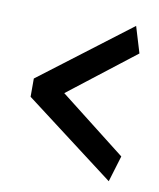

<svg xmlns="http://www.w3.org/2000/svg" viewBox="-60 -519 455 549"><g transform="rotate(10 167.5 -244.5)"><path d="M315 -95 123 -245 315 -394 292 -470 30 -271V-218L292 -19Z"/></g></svg>

Font: Catamaran Medium
Style: Regular
Weight: 500
Designer: Pria Ravichandran
Version: Version 2.000